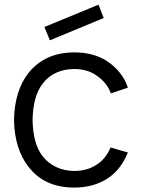

<svg xmlns="http://www.w3.org/2000/svg" viewBox="-20 -808 617 843"><path d="M199 -631 175 -689.5 412.5 -787.5 435.5 -729ZM466.5 -398Q458.5 -422 441.2 -442.8Q424 -463.5 403 -477Q363 -505 306 -505Q263.5 -505 227 -488.8Q190.5 -472.5 166.5 -439.5Q125 -386 123 -281Q125 -176.5 166.5 -123Q190.5 -91.5 227 -74.5Q263.5 -57.5 306 -57.5Q363.5 -57.5 405 -85.5Q443.5 -109.5 465.5 -160.5L541.5 -138.5Q510.5 -62.5 453 -25Q391.5 15.5 306 15.5Q174.5 15.5 105 -76Q44 -153.5 41.5 -281Q44 -410 105 -487.5Q177 -578 307.5 -578Q388 -578 447 -541.5Q480 -520.5 505 -490Q530 -459.5 541.5 -423Z"/></svg>

Font: Russisch Sans
Style: Regular
Weight: 400
Designer: Michael Sharanda (font) & Cristiano Sobral (main changes)
Foundry: Michael Sharanda
Version: Version 2.00;October 25, 2020;FontCreator 13.0.0.2681 64-bit